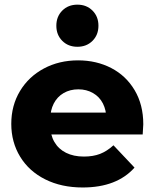

<svg xmlns="http://www.w3.org/2000/svg" viewBox="-20 -813 677 841"><path d="M29.4 -270.4Q29.4 -350.7 67.5 -414.1Q105.6 -477.4 172.3 -513Q239 -548.6 322.1 -548.6Q402.4 -548.6 467.4 -514.9Q532.3 -481.2 569.9 -417.7Q607.6 -354.1 607.6 -268.7Q607.1 -258.3 605 -224.1H172V-319.8H512.6L445.8 -292.1Q445.8 -330.2 430.8 -359.7Q415.8 -389.1 387.4 -405.4Q359.1 -421.7 323.2 -421.7Q286.8 -421.7 258.7 -405.4Q230.7 -389.1 215.4 -359.4Q200.2 -329.8 200.2 -290.8V-263.9Q200.2 -222.2 218.2 -191.2Q236.2 -160.2 269.3 -143.7Q302.4 -127.2 347.4 -127.2Q387.9 -127.2 418.2 -138.9Q448.4 -150.6 477 -176.6L569.2 -78.9Q531 -35.8 474.2 -13.8Q417.4 8.2 342.2 8.2Q249 8.2 178 -27.4Q107 -63 68.2 -126.7Q29.4 -190.3 29.4 -270.4ZM226.8 -700.3Q226.8 -740.6 252.8 -766.6Q278.8 -792.6 319 -792.6Q359.2 -792.6 385.2 -766.6Q411.2 -740.6 411.2 -700.3Q411.2 -660.1 385.2 -634.1Q359.2 -608.1 319 -608.1Q278.8 -608.1 252.8 -634.1Q226.8 -660.1 226.8 -700.3Z"/></svg>

Font: iiserrat Thin
Style: Regular
Weight: 100
Designer: Akira Ohta
Foundry: Akira Ohta
Version: Version 1.200;Glyphs 3.3.1 (3343)